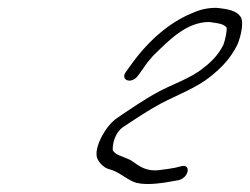

<svg xmlns="http://www.w3.org/2000/svg" viewBox="-20 -739 637 489"><path d="M300 -555C286 -535 315 -523 332 -547L345 -565C352 -576 360 -586 369 -596C410 -636 454 -683 513 -683L533 -680C545 -678 552 -675 557 -669C559 -662 553 -635 549 -625C536 -599 518 -581 498 -566C467 -540 418 -524 383 -505C348 -486 310 -460 279 -439C249 -419 223 -369 226 -343C227 -330 241 -314 255 -309C281 -303 297 -286 320 -276C343 -266 385 -271 417 -277L434 -280C460 -285 468 -321 443 -316L427 -312C416 -310 405 -308 394 -307C351 -299 333 -318 313 -331C303 -336 293 -339 282 -344C278 -345 267 -353 267 -358C267 -382 278 -405 293 -415C323 -435 359 -459 391 -476C431 -497 480 -515 516 -544C543 -566 566 -588 585 -626C595 -651 601 -684 593 -696C582 -712 562 -716 531 -719C508 -719 490 -715 468 -705C409 -681 354 -631 313 -573Z"/></svg>

Font: Stray Cat
Style: SuObl
Weight: 400
Version: Version 1.0